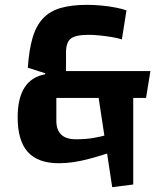

<svg xmlns="http://www.w3.org/2000/svg" viewBox="-20 -660 663 794"><path d="M198 -255 240 -366H602L584 -255ZM95 -380Q100 -453 114.5 -503Q129 -553 157.5 -583.5Q186 -614 231 -627Q276 -640 341 -640Q369 -640 400.5 -637Q432 -634 459.5 -628.5Q487 -623 503 -617L484 -497Q466 -503 441 -507Q416 -511 391 -513.5Q366 -516 347 -516Q293 -516 273 -500.5Q253 -485 253 -443V-346L213 -268V-161Q213 -84 294 -84Q332 -84 363.5 -89Q395 -94 433 -105L448 -33Q393 -15 354 -4.5Q315 6 284 10.5Q253 15 223 15Q137 15 95 -31.5Q53 -78 53 -175Q53 -332 167 -353V-357ZM386 -268H531V103L444 114Z"/></svg>

Font: Changa SemiBold
Style: Regular
Weight: 600
Designer: Eduardo Rodriguez Tunni
Foundry: Eduardo Rodriguez Tunni
Version: Version 3.002; ttfautohint (v1.8.2)